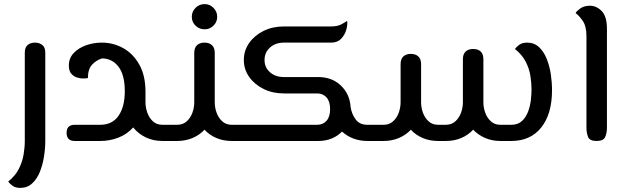

<svg xmlns="http://www.w3.org/2000/svg" viewBox="-20 -688 3032 937"><path d="M79 229Q55 229 40.5 218Q26 207 20 198Q55 170 72 136Q89 102 95 67Q101 32 101 0V-431Q101 -457 115 -468.5Q129 -480 151 -480Q172 -480 186.5 -468.5Q201 -457 201 -431V0Q201 37 194.5 77.5Q188 118 174 152Q160 186 136.5 207.5Q113 229 79 229Z M345 0Q305 0 305 -40Q305 -79 345 -79H469Q528 -79 558.5 -123Q589 -167 589 -243Q589 -321 559 -361.5Q529 -402 478 -403Q449 -394 429 -372Q409 -350 409 -307Q400 -305 385.5 -305Q371 -305 359 -309Q342 -313 329 -327Q316 -341 316 -368Q316 -404 339.5 -429Q363 -454 400 -467Q437 -480 477 -480Q533 -480 581.5 -453Q630 -426 660 -372.5Q690 -319 690 -240V-238V-189Q690 -163 699 -138Q708 -113 726 -96Q744 -79 773 -79H813Q824 -79 828.5 -68.5Q833 -58 833 -40Q833 -22 828.5 -11Q824 0 813 0H773Q728 0 691.5 -17.5Q655 -35 630 -66Q599 -32 557 -16Q515 0 469 0Z M813 0Q801 0 797 -11Q793 -22 793 -40Q793 -58 797 -68.5Q801 -79 813 -79H845Q873 -79 891.5 -96Q910 -113 919 -138Q928 -163 928 -189V-430Q928 -455 941.5 -467.5Q955 -480 978 -480Q1001 -480 1014.5 -467.5Q1028 -455 1028 -430V-189Q1028 -163 1037 -138Q1046 -113 1064.5 -96Q1083 -79 1111 -79H1151Q1163 -79 1167 -68.5Q1171 -58 1171 -40Q1171 -22 1167 -11Q1163 0 1151 0H1111Q1070 0 1036 -14.5Q1002 -29 978 -55Q954 -29 919.5 -14.5Q885 0 845 0ZM979 -545Q952 -545 934 -563Q916 -581 916 -606Q916 -631 934 -649.5Q952 -668 979 -668Q1004 -668 1022 -649.5Q1040 -631 1040 -606Q1040 -581 1022 -563Q1004 -545 979 -545Z M1151 0Q1139 0 1135 -11Q1131 -22 1131 -40Q1131 -58 1135 -68.5Q1139 -79 1151 -79H1528Q1556 -79 1573.5 -98.5Q1591 -118 1591 -155Q1591 -193 1573.5 -212.5Q1556 -232 1528 -232H1366Q1311 -232 1267 -253.5Q1223 -275 1196.5 -312Q1170 -349 1170 -395Q1170 -442 1196.5 -479Q1223 -516 1267 -537.5Q1311 -559 1366 -559H1595Q1627 -559 1645.5 -569Q1664 -579 1674 -586Q1677 -568 1670 -543Q1663 -518 1645 -499Q1627 -480 1596 -480H1366Q1324 -480 1297.5 -456Q1271 -432 1271 -395Q1271 -359 1297.5 -335.5Q1324 -312 1366 -312H1533Q1600 -312 1643.5 -270.5Q1687 -229 1691 -166Q1696 -132 1715.5 -105.5Q1735 -79 1772 -79H1813Q1824 -79 1828.5 -68.5Q1833 -58 1833 -40Q1833 -22 1828.5 -11Q1824 0 1813 0H1773Q1736 0 1704.5 -12Q1673 -24 1649 -46Q1628 -24 1598.5 -12Q1569 0 1533 0Z M1813 0Q1801 0 1797 -11Q1793 -22 1793 -40Q1793 -58 1797 -68.5Q1801 -79 1813 -79H1852Q1880 -79 1898.5 -96Q1917 -113 1926 -138Q1935 -163 1935 -189V-375Q1935 -400 1948.5 -412.5Q1962 -425 1985 -425Q2008 -425 2021.5 -412.5Q2035 -400 2035 -375V-189Q2035 -163 2044 -138Q2053 -113 2071.5 -96Q2090 -79 2118 -79H2156Q2184 -79 2202.5 -96Q2221 -113 2230 -138Q2239 -163 2239 -189V-399Q2239 -424 2252.5 -436.5Q2266 -449 2289 -449Q2313 -449 2326 -436.5Q2339 -424 2339 -399V-189Q2339 -163 2348 -138Q2357 -113 2375.5 -96Q2394 -79 2422 -79H2475Q2508 -79 2528 -98Q2548 -117 2558 -145.5Q2568 -174 2571 -202.5Q2574 -231 2574 -250Q2574 -282 2568.5 -317.5Q2563 -353 2545.5 -387Q2528 -421 2493 -449Q2499 -458 2513.5 -469Q2528 -480 2553 -480Q2587 -480 2610.5 -458Q2634 -436 2648 -401Q2662 -366 2668 -326Q2674 -286 2674 -248Q2674 -132 2621.5 -66Q2569 0 2475 0H2422Q2382 0 2348 -14.5Q2314 -29 2289 -55Q2265 -29 2231 -14.5Q2197 0 2156 0H2118Q2077 0 2043 -14.5Q2009 -29 1985 -55Q1961 -29 1926.5 -14.5Q1892 0 1852 0Z M2891 0Q2858 0 2850 -19.5Q2842 -39 2842 -65V-512Q2842 -561 2823 -587.5Q2804 -614 2789 -624Q2793 -633 2811.5 -646.5Q2830 -660 2859 -660Q2891 -660 2916.5 -634Q2942 -608 2942 -547V-65Q2942 -39 2933.5 -19.5Q2925 0 2891 0Z"/></svg>

Font: El Messiri Medium
Style: Regular
Weight: 500
Designer: Mohamed Gaber
Foundry: Kief Type Foundry
Version: Version 2.020; ttfautohint (v1.8.3)